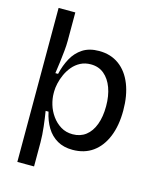

<svg xmlns="http://www.w3.org/2000/svg" viewBox="-124 -781 838 1020"><g transform="rotate(15 295.0 -271.5)"><path d="M70 152V-264V-695H162V-539Q162 -514 159 -484Q156 -454 152 -421.5Q148 -389 143 -356H158Q169 -404 190.5 -443.5Q212 -483 248 -506.5Q284 -530 338 -530Q402 -530 448 -496.5Q494 -463 518.5 -401.5Q543 -340 543 -257Q543 -174 518 -113Q493 -52 447 -19Q401 14 336 14Q287 14 251.5 -6.5Q216 -27 193.5 -64Q171 -101 161 -149H145Q148 -131 151 -109.5Q154 -88 156.5 -66Q159 -44 160.5 -22Q162 0 162 19V152ZM315 -66Q357 -66 387 -89Q417 -112 433 -155Q449 -198 449 -256Q449 -313 433 -356.5Q417 -400 387 -425Q357 -450 314 -450Q282 -450 257 -437Q232 -424 214 -402.5Q196 -381 184.5 -355.5Q173 -330 167.5 -305Q162 -280 162 -261V-250Q162 -221 171.5 -189Q181 -157 201 -129Q221 -101 249.5 -83.5Q278 -66 315 -66Z"/></g></svg>

Font: Bricolage Grotesque 36pt
Style: Regular
Weight: 400
Designer: Mathieu Triay
Foundry: Atelier Triay
Version: Version 1.001;gftools[0.9.33.dev8+g029e19f]